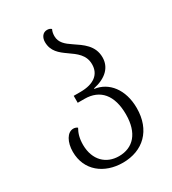

<svg xmlns="http://www.w3.org/2000/svg" viewBox="-189 -870 877 981"><g transform="rotate(-30 249.0 -380.0)"><path d="M244 11C363 11 444 -66 444 -196C444 -307 384 -379 305 -389V-392C380 -408 422 -449 422 -508C422 -578 369 -611 323 -642C290 -664 263 -686 263 -724C263 -737 265 -750 271 -762C266 -767 258 -771 246 -771C220 -771 206 -748 206 -722C206 -668 241 -641 278 -615C318 -587 358 -560 358 -504C358 -445 315 -411 236 -411H196V-370H236C328 -370 380 -309 380 -196C380 -85 326 -28 243 -28C168 -28 113 -79 112 -169C112 -208 120 -234 134 -259C126 -265 118 -267 110 -267C74 -267 49 -222 49 -165C49 -55 134 11 244 11Z"/></g></svg>

Font: Noto Serif Georgian SemiCondensed Light
Style: Regular
Weight: 300
Width: 4
Designer: Monotype Design Team, Akaki Razmadze
Foundry: Google LLC
Version: Version 2.003